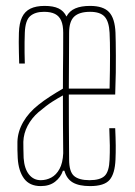

<svg xmlns="http://www.w3.org/2000/svg" viewBox="-20 -625 456 650"><path d="M118 5Q80 5 61.2 -20.8Q42.5 -46.5 40 -90Q39.5 -105 39 -118Q38.5 -131 39 -145Q40 -179.5 58.5 -211.8Q77 -244 110 -270Q128 -284.5 149.8 -298.5Q171.5 -312.5 193 -325Q193 -356 193.2 -384.8Q193.5 -413.5 193.8 -444.8Q194 -476 194 -514Q194 -539.5 187.2 -555Q180.5 -570.5 166.2 -577.8Q152 -585 129 -585Q99 -585 82.2 -570.5Q65.5 -556 64 -514Q63.5 -499.5 63.2 -482.2Q63 -465 63.2 -446.5Q63.5 -428 64 -410H45Q44.5 -428 44 -446.5Q43.5 -465 43.5 -482.2Q43.5 -499.5 44 -514Q45 -546.5 54.5 -566.5Q64 -586.5 83 -595.8Q102 -605 131 -605Q160.5 -605 178.2 -596.5Q196 -588 205 -569Q215 -588 234.8 -596.5Q254.5 -605 285 -605Q329.5 -605 349.2 -584Q369 -563 371 -514Q371.5 -500.5 371.8 -481.5Q372 -462.5 372.2 -437.2Q372.5 -412 372 -379.2Q371.5 -346.5 370 -305H213Q213 -255.5 213.2 -203.2Q213.5 -151 214 -85Q214 -44 230.5 -29.5Q247 -15 283 -15Q319 -15 334.2 -29.5Q349.5 -44 351 -85Q352 -107.5 351.8 -133.2Q351.5 -159 350 -191H370Q371.5 -159 371.8 -133Q372 -107 371 -85Q369 -37 351 -16Q333 5 285 5Q247.5 5 226.5 -7.2Q205.5 -19.5 198 -47H193Q185.5 -24.5 166.5 -9.8Q147.5 5 118 5ZM118 -15Q137 -15 153.8 -24Q170.5 -33 181.5 -53Q192.5 -73 194 -106Q193.5 -155 193.2 -203.8Q193 -252.5 193 -302Q176.5 -293 157.5 -281Q138.5 -269 110 -245Q87 -225 73.5 -199.2Q60 -173.5 59 -145Q59 -137 59.2 -121.5Q59.5 -106 60 -90Q62.5 -54 78 -34.5Q93.5 -15 118 -15ZM213 -325H351Q352.5 -391 352.5 -438.2Q352.5 -485.5 351 -514Q349 -552.5 334 -568.8Q319 -585 285 -585Q248.5 -585 231.2 -568.8Q214 -552.5 214 -514Q214 -458.5 213.5 -413.2Q213 -368 213 -325Z"/></svg>

Font: Big Shoulders Display Thin Thin
Style: Regular
Weight: 250
Version: Version 2.002